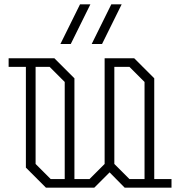

<svg xmlns="http://www.w3.org/2000/svg" viewBox="-20 -870 835 890"><path d="M308 -666H260L351 -850H399ZM453 -666H405L496 -850H544ZM775 -40V0H558L488 -71L417 0H193L100 -93V-560H20V-600H232L325 -507V-40H395L465 -110V-582V-600H602L695 -507V-40ZM215 -40H280V-490L210 -560H145V-110ZM580 -40H650V-490L580 -560H510V-110Z"/></svg>

Font: Kumar One Outline
Style: Regular
Weight: 400
Designer: Parimal Parmar
Foundry: Indian Type Foundry
Version: Version 1.000;PS 1.000;hotconv 1.0.88;makeotf.lib2.5.647800